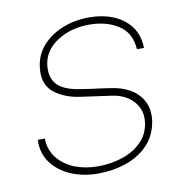

<svg xmlns="http://www.w3.org/2000/svg" viewBox="-65 -572 615 645"><g transform="rotate(-10 242.5 -250.0)"><path d="M220 11Q168 11 126.5 -7Q85 -25 61 -58Q37 -91 39 -136H63Q64 -96 86.5 -68.5Q109 -41 144.5 -27Q180 -13 223 -13Q267 -13 306.5 -26Q346 -39 372.5 -65.5Q399 -92 404 -132Q409 -174 382 -203.5Q355 -233 307 -239Q282 -243 257.5 -246Q233 -249 208 -253Q152 -260 116.5 -288.5Q81 -317 88 -374Q93 -417 120.5 -447.5Q148 -478 189.5 -494.5Q231 -511 279 -511Q352 -511 397.5 -475.5Q443 -440 444 -378H420Q416 -435 375 -461Q334 -487 276 -487Q214 -487 167.5 -457.5Q121 -428 114 -378Q109 -332 134 -308.5Q159 -285 215 -278Q239 -274 263.5 -271Q288 -268 312 -264Q345 -260 373.5 -244.5Q402 -229 417.5 -201.5Q433 -174 429 -135Q422 -85 391.5 -52.5Q361 -20 315.5 -4.5Q270 11 220 11Z"/></g></svg>

Font: Haskoy Thin
Style: Italic
Weight: 100
Designer: Ertekin Erdin
Foundry: Ertekin Erdin
Version: Version 2.000; ttfautohint (v1.8.4.7-5d5b)